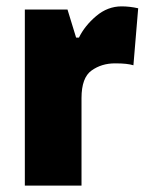

<svg xmlns="http://www.w3.org/2000/svg" viewBox="-20 -583 463 603"><path d="M228 -465H219L192 -553H58V0H236V-275Q236 -339 267.5 -361.5Q299 -384 341 -384Q362 -384 375.5 -382.5Q389 -381 399 -378L414 -557Q387 -563 362 -563Q318 -563 282 -532.5Q246 -502 228 -465Z"/></svg>

Font: Noto Sans UI SemiCondensed Black
Style: Regular
Weight: 900
Width: 4
Designer: Monotype Design Team
Foundry: Monotype Imaging Inc.
Version: 1.001